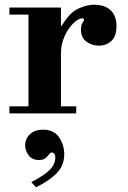

<svg xmlns="http://www.w3.org/2000/svg" viewBox="-20 -482 546 816"><path d="M20 0V-30H101V-420H20V-450H239V-373H243Q276 -429 313 -445.5Q350 -462 379 -462Q425 -462 450 -438.5Q475 -415 475 -371Q475 -328 453.5 -308Q432 -288 400 -288Q371 -288 347.5 -305Q324 -322 324 -356Q324 -376 330.5 -385Q337 -394 337 -399Q337 -401 335.5 -402.5Q334 -404 329 -404Q313 -404 291.5 -383Q270 -362 254.5 -328Q239 -294 239 -254V-30H304V0ZM133 314 113 292Q169 263 192 239.5Q215 216 215 188Q215 175 210 170.5Q205 166 200 166Q194 166 188.5 174Q183 182 173.5 190Q164 198 145 198Q117 198 102 178.5Q87 159 87 136Q87 108 107.5 88.5Q128 69 163 69Q209 69 231 101.5Q253 134 253 174Q253 220 222.5 252.5Q192 285 133 314Z"/></svg>

Font: Libre Bodoni
Style: Regular
Weight: 400
Designer: Pablo Impallari, Rodrigo Fuenzalida
Foundry: Impallari Type
Version: Version 2.005;gftools[0.9.23]